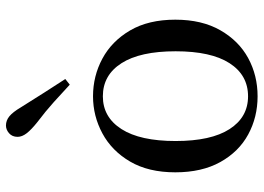

<svg xmlns="http://www.w3.org/2000/svg" viewBox="-140 -729 884 644"><g transform="rotate(-90 302.0 -407.0)"><path d="M301 15Q231 15 173 -16.5Q115 -48 80.5 -110Q46 -172 46 -261Q46 -351 82 -412.5Q118 -474 176.5 -505.5Q235 -537 301 -537Q369 -537 427.5 -505.5Q486 -474 522 -412.5Q558 -351 558 -261Q558 -172 522.5 -110Q487 -48 429 -16.5Q371 15 301 15ZM301 -17Q372 -17 412 -79Q452 -141 452 -260Q452 -379 412 -441.5Q372 -504 301 -504Q231 -504 191 -441.5Q151 -379 151 -260Q151 -141 191 -79Q231 -17 301 -17ZM359 -630 340 -615Q311 -642 281 -669Q251 -696 214 -724Q189 -744 177 -759.5Q165 -775 165 -790Q165 -808 177 -818.5Q189 -829 203 -829Q220 -829 234 -817.5Q248 -806 264 -779Q290 -737 313.5 -700.5Q337 -664 359 -630Z"/></g></svg>

Font: Noto Serif SC ExtraLight Medium
Style: Regular
Weight: 500
Version: Version 2.002-H1;hotconv 1.1.0;makeotfexe 2.6.0